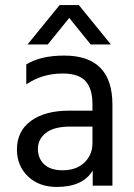

<svg xmlns="http://www.w3.org/2000/svg" viewBox="-20 -735 532 760"><path d="M228 -61Q282 -61 314 -91.5Q346 -122 346 -169V-234H258Q194 -234 162 -209Q130 -184 130 -146Q130 -108 155 -84.5Q180 -61 228 -61ZM347 -60Q308 5 205 5Q134 5 90.5 -37Q47 -79 47 -143Q47 -216 102.5 -256.5Q158 -297 254 -297H346V-323Q346 -383 319 -413.5Q292 -444 228 -444Q147 -444 84 -401V-480Q141 -515 234 -515Q425 -515 425 -321V0H347ZM169 -559H89L216 -715H292L419 -559H339L254 -664Z"/></svg>

Font: Hind Siliguri
Style: Regular
Weight: 400
Designer: Jyotish Sonowal
Foundry: Indian Type Foundry
Version: Version 1.000;PS 1.0;hotconv 1.0.86;makeotf.lib2.5.63406; tt